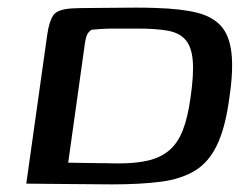

<svg xmlns="http://www.w3.org/2000/svg" viewBox="-20 -482 656 504"><path d="M274 2Q245 2 213.5 1.5Q182 1 151 1Q120 1 93.5 0.5Q67 0 49 0L104 -391Q109 -426 120 -442Q131 -458 170 -460Q189 -461 216.5 -461Q244 -461 275 -461.5Q306 -462 336.5 -462Q367 -462 391 -461Q455 -459 496 -449Q537 -439 559.5 -414.5Q582 -390 587.5 -344Q593 -298 582 -225Q572 -149 550.5 -103Q529 -57 492.5 -34.5Q456 -12 402.5 -5Q349 2 274 2ZM290 -53Q338 -53 370.5 -61Q403 -69 425 -88Q447 -107 460 -140.5Q473 -174 480 -225Q489 -286 486 -322.5Q483 -359 467 -377.5Q451 -396 420 -401.5Q389 -407 341 -407Q331 -407 314.5 -407Q298 -407 280 -407Q262 -407 246.5 -406Q231 -405 221 -404Q214 -400 210 -393.5Q206 -387 203 -369L159 -55Q167 -55 184 -54.5Q201 -54 221 -54Q241 -54 260 -53.5Q279 -53 290 -53Z"/></svg>

Font: Genos Thin Medium
Style: Italic
Weight: 500
Italic angle: -8°
Version: Version 1.010